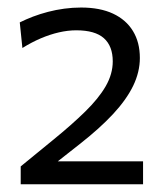

<svg xmlns="http://www.w3.org/2000/svg" viewBox="-20 -791 442 510"><path d="M35 -301.5V-349Q56 -366 77.2 -383.5Q98.5 -401 120 -418.5Q170.5 -459.5 206.2 -494.5Q242 -529.5 260.8 -562Q279.5 -594.5 279.5 -628Q279.5 -668.5 256 -689.5Q232.5 -710.5 182.5 -710.5Q160.5 -710.5 136.5 -705Q112.5 -699.5 88 -689Q63.5 -678.5 39.5 -663.5L32.5 -731.5Q48.5 -739.5 67.5 -746.8Q86.5 -754 107.5 -759.5Q128.5 -765 150.8 -768Q173 -771 195.5 -771Q245.5 -771 280.2 -754.8Q315 -738.5 333.2 -708.5Q351.5 -678.5 351.5 -637Q351.5 -600 333.8 -563.2Q316 -526.5 280.5 -488.2Q245 -450 192 -408.5L114.5 -347.5L103.5 -362.5H179.5Q224.5 -362.5 270 -362.5Q315.5 -362.5 360 -362.5V-301.5Z"/></svg>

Font: Commissioner Thin
Style: Regular
Weight: 400
Version: Version 1.000